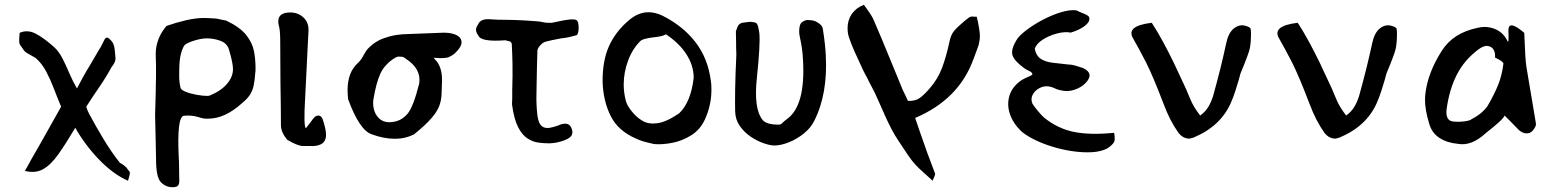

<svg xmlns="http://www.w3.org/2000/svg" viewBox="-20 -581 6498 801"><path d="M514 173Q454 147 395 86.5Q336 26 294 -48Q255 18 223.5 62.5Q192 107 159.5 125Q127 143 84 132Q92 118 98.5 106Q105 94 110 85Q127 56 149 17Q171 -22 194 -63Q217 -104 235 -136Q219 -174 204.5 -212Q190 -250 172.5 -283Q155 -316 129 -339Q104 -353 93 -359.5Q82 -366 77 -375Q68 -387 64 -393.5Q60 -400 60 -410.5Q60 -421 62 -444Q94 -458 127 -441.5Q160 -425 203 -387Q225 -368 240.5 -337.5Q256 -307 270 -274Q284 -241 301 -212Q315 -239 327.5 -261.5Q340 -284 356 -310Q367 -328 378.5 -348.5Q390 -369 401 -386Q409 -403 416 -416Q423 -429 434 -421Q447 -410 452 -399.5Q457 -389 458.5 -375Q460 -361 462 -337Q462 -329 457.5 -319.5Q453 -310 446 -302Q422 -258 395 -219Q368 -180 340 -136Q340 -136 341.5 -130Q343 -124 353 -104Q381 -52 413 1Q445 54 480 98Q488 102 498.5 110Q509 118 514 127Q522 135 522 141Q522 147 514 173Z M700 200Q672 200 652 180Q631 160 631 83Q631 76 630 30Q629 -16 627 -101Q633 -289 630 -341Q628 -376 636.5 -403.5Q645 -431 657 -449Q669 -467 675 -473Q715 -487 756 -496.5Q797 -506 832 -506Q837 -506 848 -505.5Q859 -505 875 -504Q884 -504 899 -500L924 -495Q982 -467 1007.5 -434.5Q1033 -402 1039.5 -368Q1046 -334 1046 -300Q1046 -293 1046 -287.5Q1046 -282 1045 -278Q1043 -245 1038 -223Q1033 -201 1022 -184.5Q1011 -168 989 -150Q918 -86 849 -86Q842 -86 837 -86Q832 -86 828 -87Q824 -88 820 -89Q816 -90 813 -91L802 -94Q778 -101 747 -98Q717 -94 726 82Q727 90 727 110Q727 130 727.5 149Q728 168 728 174Q728 187 722.5 193.5Q717 200 700 200ZM842 -181Q852 -181 854 -182Q901 -201 926.5 -230.5Q952 -260 952 -293Q952 -318 935 -375Q927 -401 899 -411Q871 -421 843 -421Q821 -421 791.5 -412Q762 -403 750 -393Q729 -361 728 -297Q727 -262 728 -247.5Q729 -233 733 -215Q735 -206 755 -198Q775 -190 800.5 -185.5Q826 -181 842 -181Z M1243 28Q1222 28 1178 2Q1152 -30 1152 -58Q1152 -90 1151.5 -135.5Q1151 -181 1150 -240L1149 -416Q1149 -433 1147.5 -449.5Q1146 -466 1142 -480Q1141 -483 1141 -492Q1141 -529 1191 -529Q1224 -529 1246.5 -507.5Q1269 -486 1267 -451Q1266 -425 1263.5 -385Q1261 -345 1259 -292L1253 -172Q1246 -54 1256 -46Q1276 -71 1285 -84Q1296 -99 1308 -99Q1320 -99 1326 -84Q1340 -42 1340 -21Q1340 -9 1339 -6Q1335 14 1316.5 22Q1298 30 1273 28Z M1628 -2Q1581 -2 1530 -21Q1479 -39 1432 -168Q1431 -180 1430.5 -189Q1430 -198 1430 -205Q1430 -241 1440.5 -270Q1451 -299 1478 -323Q1482 -327 1487 -334Q1492 -341 1497 -351Q1508 -371 1514 -377Q1534 -398 1556 -410Q1566 -416 1577 -420Q1588 -424 1592 -425Q1628 -438 1683 -439L1814 -444Q1854 -447 1879 -437Q1904 -427 1905.5 -406.5Q1907 -386 1876 -357Q1866 -349 1851 -342Q1833 -337 1804 -339L1789 -340Q1791 -337 1795 -333Q1826 -302 1824 -240Q1823 -210 1822 -186Q1821 -162 1812.5 -139Q1804 -116 1780 -88Q1756 -60 1708 -21Q1671 -2 1628 -2ZM1605 -71Q1607 -71 1611.5 -71.5Q1616 -72 1623 -73Q1655 -78 1679 -105Q1704 -133 1729 -233Q1738 -294 1673 -336Q1665 -343 1659 -344L1640 -345Q1630 -342 1619 -334Q1582 -308 1566 -272Q1550 -236 1539 -173Q1534 -150 1539.5 -126.5Q1545 -103 1561.5 -87Q1578 -71 1605 -71Z M2272 17Q2251 17 2227 14Q2203 11 2180.5 -3.5Q2158 -18 2141 -51.5Q2124 -85 2116 -146Q2117 -156 2117 -171Q2117 -186 2117 -206Q2119 -269 2118 -317Q2117 -365 2115 -399Q2113 -405 2108 -408L2088 -413Q1984 -405 1975 -434Q1968 -442 1966 -453Q1964 -464 1975 -480Q1984 -501 2017 -501Q2052 -498 2111 -498Q2113 -498 2131 -497.5Q2149 -497 2172.5 -495.5Q2196 -494 2216 -492.5Q2236 -491 2243 -489Q2256 -485 2283 -486Q2306 -491 2323.5 -494.5Q2341 -498 2353 -499Q2355 -500 2359.5 -500Q2364 -500 2369 -500Q2381 -500 2385 -497Q2394 -492 2394 -464Q2394 -453 2391.5 -444Q2389 -435 2385 -434Q2372 -430 2356 -426.5Q2340 -423 2321 -421Q2299 -417 2283 -413.5Q2267 -410 2256 -407Q2245 -404 2234 -392Q2223 -380 2222 -370Q2221 -345 2220 -299.5Q2219 -254 2218 -187Q2217 -148 2221 -109Q2224 -76 2234 -61.5Q2244 -47 2264 -47Q2279 -47 2310 -58Q2325 -65 2338 -65Q2358 -65 2365 -44Q2368 -37 2368 -30Q2368 -17 2358.5 -9Q2349 -1 2333 5Q2303 16 2272 17Z M2709 20Q2704 19 2679 13Q2654 7 2633 -3Q2559 -35 2528 -96.5Q2497 -158 2494 -238Q2493 -326 2520 -387Q2547 -448 2602 -495Q2642 -530 2685 -530Q2713 -530 2743 -516Q2829 -473 2881.5 -405Q2934 -337 2946 -241Q2947 -235 2947.5 -226.5Q2948 -218 2948 -207Q2948 -141 2920 -81Q2901 -40 2863.5 -16.5Q2826 7 2784 15Q2742 23 2709 20ZM2813 -108Q2862 -154 2874 -256Q2874 -307 2844 -354Q2814 -401 2758 -438Q2746 -429 2704 -425Q2688 -423 2673.5 -419.5Q2659 -416 2654 -412Q2620 -380 2601 -330Q2582 -280 2582 -228Q2582 -195 2591 -160Q2597 -137 2622 -109Q2638 -90 2662 -76Q2686 -62 2723 -67Q2760 -72 2813 -108Z M3210 26Q3194 26 3167 17Q3140 8 3113 -10Q3086 -28 3067 -54.5Q3048 -81 3047 -116Q3046 -151 3047 -210.5Q3048 -270 3052 -354Q3051 -369 3051 -380.5Q3051 -392 3051 -400L3050 -450Q3056 -471 3062.5 -478Q3069 -485 3080 -486.5Q3091 -488 3109 -490Q3114 -490 3123.5 -488.5Q3133 -487 3137 -483Q3143 -477 3148 -442Q3150 -417 3147.5 -372Q3145 -327 3138 -260Q3123 -127 3162 -80Q3178 -61 3229 -61Q3237 -61 3243 -67Q3248 -73 3264 -85Q3341 -141 3330 -331Q3329 -356 3325.5 -379.5Q3322 -403 3317 -426Q3314 -440 3314 -448Q3314 -466 3317.5 -476.5Q3321 -487 3335 -494Q3346 -499 3357 -497Q3377 -497 3393 -486Q3412 -474 3413 -459Q3423 -395 3425 -352Q3434 -189 3377 -77Q3363 -48 3334 -24.5Q3305 -1 3271.5 12.5Q3238 26 3210 26Z M3871 173Q3845 149 3829 135Q3813 121 3799.5 106.5Q3786 92 3770 69Q3754 46 3728 6L3714 -16Q3689 -58 3657 -133L3630 -193Q3628 -197 3621.5 -209.5Q3615 -222 3604 -243Q3602 -248 3599 -253.5Q3596 -259 3593 -265Q3589 -271 3586 -278Q3583 -285 3579 -292Q3560 -333 3545.5 -365Q3531 -397 3523 -422Q3516 -440 3516 -464Q3516 -497 3533.5 -522.5Q3551 -548 3584 -561Q3588 -555 3591.5 -550.5Q3595 -546 3597 -543Q3619 -513 3626 -495Q3636 -473 3659 -417.5Q3682 -362 3719 -272L3746 -206Q3750 -198 3755.5 -186.5Q3761 -175 3768 -160Q3799 -159 3817.5 -172.5Q3836 -186 3860 -214Q3893 -252 3910.5 -299Q3928 -346 3941 -407Q3947 -437 3962 -454Q3977 -471 4007 -496L4024 -509Q4029 -512 4036 -512L4055 -511Q4061 -485 4064.5 -464Q4068 -443 4068 -430Q4068 -421 4066.5 -412Q4065 -403 4063 -394Q4060 -385 4054.5 -370Q4049 -355 4041 -334Q3980 -166 3798 -89L3817 -33Q3833 14 3849 58Q3865 102 3881 143Q3882 147 3878 156Q3876 161 3874 165Q3872 169 3871 173Z M4600 38Q4573 52 4534.5 54Q4496 56 4452.5 49.5Q4409 43 4367.5 30Q4326 17 4292.5 0Q4259 -17 4240 -34Q4206 -67 4193 -106Q4180 -145 4191.5 -182.5Q4203 -220 4241 -246Q4245 -249 4255.5 -254Q4266 -259 4276 -263.5Q4286 -268 4287 -270Q4287 -279 4274.5 -284.5Q4262 -290 4255 -295Q4212 -326 4204 -350.5Q4196 -375 4224 -419Q4236 -436 4265.5 -458Q4295 -480 4332.5 -499.5Q4370 -519 4406.5 -530Q4443 -541 4470 -538Q4484 -531 4502 -524Q4520 -517 4524 -509Q4528 -495 4515.5 -482Q4503 -469 4484 -459.5Q4465 -450 4447 -445Q4422 -450 4388.5 -441Q4355 -432 4329 -415Q4303 -398 4297 -377Q4303 -347 4323.5 -334.5Q4344 -322 4374 -319Q4404 -316 4436 -312Q4451 -312 4467 -307Q4483 -302 4499 -297Q4546 -274 4510 -236Q4493 -217 4464 -207Q4435 -197 4407 -204Q4393 -207 4387 -209.5Q4381 -212 4376 -214.5Q4371 -217 4358 -220Q4337 -224 4317.5 -214Q4298 -204 4288.5 -186.5Q4279 -169 4287 -149Q4294 -137 4310 -118Q4326 -99 4335 -91Q4393 -44 4461 -30.5Q4529 -17 4628 -27Q4633 0 4628 11Q4623 22 4600 38Z M4936 -3Q4914 -5 4897 -26Q4878 -53 4863 -82Q4848 -111 4833 -151Q4810 -211 4793 -251Q4776 -291 4762 -319Q4748 -347 4735 -370.5Q4722 -394 4707 -421Q4676 -473 4785 -486Q4809 -449 4831.5 -407.5Q4854 -366 4876 -321L4927 -212Q4938 -186 4945 -169.5Q4952 -153 4956 -146Q4963 -132 4976 -114L4987 -99Q5008 -114 5020.5 -134.5Q5033 -155 5041 -181Q5073 -295 5095 -398Q5104 -443 5126.5 -461.5Q5149 -480 5174 -474Q5195 -468 5197 -462Q5199 -456 5199 -442Q5199 -420 5197.5 -404.5Q5196 -389 5194 -379Q5190 -358 5155 -274Q5154 -269 5148 -248Q5142 -227 5133.5 -201Q5125 -175 5115 -152Q5072 -54 4959 -7Q4952 -5 4946.5 -3.5Q4941 -2 4936 -3Z M5545 -3Q5523 -5 5506 -26Q5487 -53 5472 -82Q5457 -111 5442 -151Q5419 -211 5402 -251Q5385 -291 5371 -319Q5357 -347 5344 -370.5Q5331 -394 5316 -421Q5285 -473 5394 -486Q5418 -449 5440.5 -407.5Q5463 -366 5485 -321L5536 -212Q5547 -186 5554 -169.5Q5561 -153 5565 -146Q5572 -132 5585 -114L5596 -99Q5617 -114 5629.5 -134.5Q5642 -155 5650 -181Q5682 -295 5704 -398Q5713 -443 5735.5 -461.5Q5758 -480 5783 -474Q5804 -468 5806 -462Q5808 -456 5808 -442Q5808 -420 5806.5 -404.5Q5805 -389 5803 -379Q5799 -358 5764 -274Q5763 -269 5757 -248Q5751 -227 5742.5 -201Q5734 -175 5724 -152Q5681 -54 5568 -7Q5561 -5 5555.5 -3.5Q5550 -2 5545 -3Z M6062 19Q6017 15 5985.5 -5.5Q5954 -26 5943 -63Q5924 -125 5925 -168Q5925 -173 5925.5 -179.5Q5926 -186 5927 -194Q5938 -280 5995 -369Q6042 -444 6145 -465Q6166 -470 6186 -468Q6246 -460 6270 -408Q6275 -398 6273 -450Q6270 -503 6339 -444Q6343 -331 6348 -302L6386 -76Q6387 -71 6387.5 -66Q6388 -61 6387 -57Q6382 -43 6370 -32Q6360 -23 6344 -25Q6332 -26 6317 -38L6283 -73L6257 -99Q6252 -83 6180 -27Q6119 30 6062 19ZM6037 -75Q6046 -73 6062.5 -73Q6079 -73 6095.5 -75.5Q6112 -78 6118 -83Q6141 -95 6158 -109Q6175 -123 6186 -139Q6215 -189 6230.5 -228Q6246 -267 6252 -315Q6253 -324 6217 -341Q6219 -358 6212 -372Q6205 -386 6188 -389Q6171 -392 6148 -375Q6089 -331 6057.5 -269Q6026 -207 6015 -125Q6010 -82 6037 -75Z"/></svg>

Font: Mansalva
Style: Regular
Weight: 400
Designer: Carolina Short
Foundry: Carolina Short
Version: Version 2.112; ttfautohint (v1.8.4.7-5d5b)